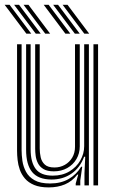

<svg xmlns="http://www.w3.org/2000/svg" viewBox="-23 -788 490 816"><path d="M184 8.5Q146.8 8.5 122.2 -1.8Q97.8 -12 83.1 -29.1Q68.5 -46.2 61.2 -66.8Q54 -87.2 51.8 -108.1Q49.5 -129 49.5 -147V-600H68.8V-150Q68.8 -129 72.2 -104.5Q75.8 -80 87.5 -58Q99.2 -36 123.6 -22.1Q148 -8.2 189.8 -8.2Q236 -8.2 269.1 -27.4Q302.2 -46.5 322 -79.5H326.5L318.2 -21V0H298.8V-8.2L309.5 -46H305.8Q283.5 -17.2 253 -4.4Q222.5 8.5 184 8.5ZM374.2 0V-600H393.8V0ZM205.8 -59.8Q178 -59.8 162 -69.4Q146 -79 138.4 -94Q130.8 -109 128.6 -125.6Q126.5 -142.2 126.5 -156.2V-600H145.8V-157.2Q145.8 -138.2 149.9 -119.6Q154 -101 167.4 -88.6Q180.8 -76.2 208.5 -76.2Q232.8 -76.2 252.5 -87.4Q272.2 -98.5 284 -118.2Q295.8 -138 295.8 -164V-600H316V-165.5Q316 -136.2 301.9 -112.1Q287.8 -88 262.9 -73.9Q238 -59.8 205.8 -59.8ZM195 -25Q139.5 -25.5 113.8 -56.6Q88 -87.8 88 -151V-600H107.2V-153.2Q107.2 -98.5 128.9 -70Q150.5 -41.5 201.2 -41.5Q242 -41.5 272 -59.5Q302 -77.5 318.4 -106.2Q334.8 -135 334.8 -166.8V-600H354.8V0H336V-51L339.2 -121.8H334.5Q317.2 -75 280.5 -49.9Q243.8 -24.8 195 -25ZM169.2 -645 77.2 -767.5H98L190 -645ZM89 -645 -3.2 -767.5H17.8L109.8 -645ZM129 -645 37 -767.5H58L150 -645ZM335.2 -645 243.2 -767.5H264L356 -645ZM254.8 -645 162.8 -767.5H183.8L275.8 -645ZM295 -645 203 -767.5H223.8L315.8 -645Z"/></svg>

Font: Big Shoulders Inline Text Thin SemiBold
Style: Regular
Weight: 600
Version: Version 2.002